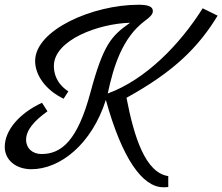

<svg xmlns="http://www.w3.org/2000/svg" viewBox="-30 -635 937 809"><path d="M824 -600C729 -449 585 -300 424 -241C448 -354 485 -475 579 -546C607 -567 614 -576 614 -589C614 -609 590 -615 554 -615C361 -615 118 -509 118 -378C118 -318 163 -255 238 -219L258 -250C203 -286 197 -333 197 -357C197 -467 387 -536 518 -539C440 -484 406 -450 351 -245C297 -44 230 14 145 14C107 14 80 -10 80 -46C80 -87 114 -126 170 -166L147 -202C50 -157 -10 -85 -10 -16C-10 39 37 78 102 78C224 78 357 -28 416 -214C484 32 570 154 658 154C664 154 671 154 679 153V107C583 93 535 -56 503 -223C703 -333 806 -436 887 -569Z"/></svg>

Font: Marck Script
Style: Regular
Weight: 400
Designer: Denis Masharov, Marck Fogel
Foundry: Denis Masharov
Version: Version 1.002